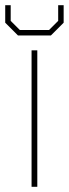

<svg xmlns="http://www.w3.org/2000/svg" viewBox="-26 -716 264 736"><path d="M43 -580 -6 -629V-696H15V-636L50 -601H162L197 -636V-696H218V-629L169 -580ZM95 0V-523H117V0Z"/></svg>

Font: Tomorrow Thin
Style: Regular
Weight: 250
Designer: Tony de Marco, Monica Rizzolli
Foundry: Just in Type
Version: Version 2.002